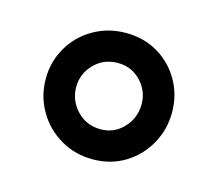

<svg xmlns="http://www.w3.org/2000/svg" viewBox="-55 -802 477 420"><g transform="rotate(15 183.0 -592.0)"><path d="M184 -449Q144 -449 111 -468.5Q78 -488 59 -521Q40 -554 40 -593Q40 -632 59 -664.5Q78 -697 111 -716Q144 -735 184 -735Q225 -735 257 -716Q289 -697 307.5 -664.5Q326 -632 326 -593Q326 -554 307.5 -521Q289 -488 257 -468.5Q225 -449 184 -449ZM184 -517Q215 -517 236 -539.5Q257 -562 257 -593Q257 -623 236 -645Q215 -667 184 -667Q152 -667 130.5 -645Q109 -623 109 -593Q109 -562 130.5 -539.5Q152 -517 184 -517Z"/></g></svg>

Font: Instrument Sans SemiCondensed
Style: Bold
Weight: 700
Width: 4
Designer: Rodrigo Fuenzalida
Foundry: fragTYPE
Version: Version 1.000;gftools[0.9.28]